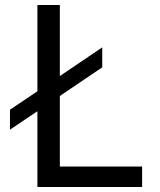

<svg xmlns="http://www.w3.org/2000/svg" viewBox="-20 -750 640 770"><path d="M130 0V-304L20 -230V-310L130 -384V-730H220V-445L390 -560V-480L220 -365V-82H550V0Z"/></svg>

Font: Tiny
Style: Regular
Weight: 400
Designer: Philipp Nurullin, Konstantin Bulenkov
Foundry: JetBrains
Version: Version 2.251; ttfautohint (v1.8.4.7-5d5b)